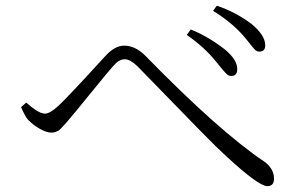

<svg xmlns="http://www.w3.org/2000/svg" viewBox="-20 -716 1040 662"><path d="M777.3 -454.1Q772.5 -454.1 768.1 -456.1Q763.7 -458 758.3 -463.9Q752.9 -469.7 749.5 -473.6Q746.1 -477.5 737.3 -488.3Q728.5 -499 724.6 -503.9Q686.5 -551.8 624 -595.7L637.7 -614.3Q695.3 -591.8 754.9 -545.9Q800.8 -507.8 797.9 -474.6Q796.9 -454.1 777.3 -454.1ZM874 -538.1Q869.1 -538.1 865.2 -540Q861.3 -542 856.4 -547.4Q851.6 -552.7 847.7 -557.6Q843.8 -562.5 836.4 -571.8Q829.1 -581.1 823.2 -587.9Q782.2 -636.7 714.8 -678.7L727.5 -696.3Q792 -674.8 846.7 -633.8Q894.5 -594.7 894.5 -559.6Q894.5 -538.1 874 -538.1ZM77.1 -302.7Q67.4 -312.5 52.7 -346.7L70.3 -362.3Q113.3 -324.2 134.8 -324.2Q152.3 -324.2 180.7 -350.6Q207 -375 272.9 -446.3Q338.9 -517.6 343.8 -523.4Q376 -558.6 408.2 -558.6Q447.3 -558.6 482.4 -522.5Q735.4 -263.7 890.6 -159.2Q924.8 -134.8 924.8 -99.6Q924.8 -74.2 901.4 -74.2Q872.1 -74.2 761.7 -175.8Q732.4 -202.1 676.3 -259.3Q620.1 -316.4 549.3 -389.6Q478.5 -462.9 454.1 -487.3Q428.7 -511.7 410.2 -511.7Q390.6 -511.7 371.1 -489.3Q353.5 -469.7 294.4 -397Q235.4 -324.2 221.7 -308.6Q219.7 -306.6 213.9 -299.3Q208 -292 206.1 -290Q204.1 -288.1 199.2 -282.7Q194.3 -277.3 192.4 -275.4Q190.4 -273.4 186.5 -269.5Q182.6 -265.6 179.7 -264.6Q176.8 -263.7 172.9 -261.7Q168.9 -259.8 165 -259.3Q161.1 -258.8 157.2 -258.8Q139.6 -258.8 116.2 -272.5Q92.8 -286.1 77.1 -302.7Z"/></svg>

Font: GenYoMin TW TTF Light
Style: Regular
Weight: 300
Version: Version 1.300